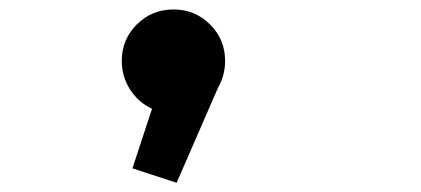

<svg xmlns="http://www.w3.org/2000/svg" viewBox="-20 -224 890 406"><path d="M456 -95.5Q456 -64.5 441 -38.5L353.5 162.5L260 132L301.5 6Q272.5 -7.5 255 -34.8Q237.5 -62 237.5 -95.5Q237.5 -140.5 269.2 -172.2Q301 -204 347 -204Q392.5 -204 424.2 -172.2Q456 -140.5 456 -95.5Z"/></svg>

Font: League Mono Wide ExtraBold
Style: Regular
Weight: 800
Width: 8
Designer: Tyler Finck
Foundry: The League of Moveable Type / Tyler Finck
Version: Version 2.210